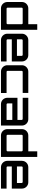

<svg xmlns="http://www.w3.org/2000/svg" viewBox="1612 -2422 810 4075"><g transform="rotate(90 2017.5 -385.0)"><path d="M157 0H613V-770H494V-580H157C83 -580 23 -519 23 -446V-134C23 -61 83 0 157 0ZM162 -119C152 -119 143 -128 143 -138V-442C143 -452 152 -461 162 -461H475C485 -461 494 -452 494 -442V-138C494 -128 485 -119 475 -119Z M830 0H1285V-119H834C824 -119 815 -128 815 -138V-230H1285V-446C1285 -519 1226 -580 1151 -580H830C757 -580 696 -519 696 -446V-134C696 -61 757 0 830 0ZM815 -339V-442C815 -452 824 -461 834 -461H1147C1157 -461 1166 -452 1166 -442V-339Z M1499 0H1954V-119H1503C1493 -119 1484 -128 1484 -138V-442C1484 -452 1493 -461 1503 -461H1953V-580H1499C1426 -580 1365 -519 1365 -446V-134C1365 -61 1426 0 1499 0Z M2190 0H2645V-446C2645 -519 2586 -580 2511 -580H2056V-461H2507C2517 -461 2526 -452 2526 -442V-350H2056V-134C2056 -61 2116 0 2190 0ZM2194 -119C2184 -119 2175 -128 2175 -138V-241H2526V-119Z M2855 0H3311V-770H3192V-580H2855C2781 -580 2721 -519 2721 -446V-134C2721 -61 2781 0 2855 0ZM2860 -119C2850 -119 2841 -128 2841 -138V-442C2841 -452 2850 -461 2860 -461H3173C3183 -461 3192 -452 3192 -442V-138C3192 -128 3183 -119 3173 -119Z M3528 0H3983V-119H3532C3522 -119 3513 -128 3513 -138V-230H3983V-446C3983 -519 3924 -580 3849 -580H3528C3455 -580 3394 -519 3394 -446V-134C3394 -61 3455 0 3528 0ZM3513 -339V-442C3513 -452 3522 -461 3532 -461H3845C3855 -461 3864 -452 3864 -442V-339Z"/></g></svg>

Font: Orbitron SemiBold
Style: Regular
Weight: 600
Designer: Matt McInerney
Foundry: The League of Moveable Type
Version: Version 2.001